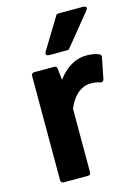

<svg xmlns="http://www.w3.org/2000/svg" viewBox="-114 -793 615 867"><g transform="rotate(-15 193.5 -359.5)"><path d="M60 0C60 5 65 12 73 12H188C193 12 200 8 200 0V-298C228 -366 271 -388 304 -388C324 -388 334 -386 351 -381C361 -378 366 -386 367 -391L387 -491C388 -496 385 -501 380 -504C363 -512 345 -515 319 -515C269 -515 222 -487 186 -437L180 -492C179 -498 175 -503 168 -503H73C68 -503 60 -499 60 -491ZM373 -711C389 -730 363 -731 363 -731H248C244 -731 239 -730 237 -726L148 -580C136 -560 159 -560 159 -560H244C248 -560 252 -562 254 -565Z"/></g></svg>

Font: Falling Sky
Style: Bd
Weight: 700
Designer: Paul D. Hunt
Foundry: Adobe Systems Incorporated
Version: Version 1.02